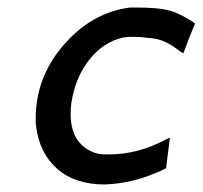

<svg xmlns="http://www.w3.org/2000/svg" viewBox="-20 -480 539 511"><path d="M75 -164Q75 -275 150 -361Q225 -447 326 -460H342Q398 -460 427 -453Q456 -446 493 -422L499 -417L483 -378Q468 -339 468 -338L466 -339Q465 -340 462.5 -341.5Q460 -343 458 -344Q420 -375 385 -378Q355 -382 334 -382Q319 -382 307 -380Q255 -368 218 -321.5Q181 -275 170 -207Q168 -191 168 -177Q168 -104 221 -78Q239 -69 259 -69H269Q347 -69 420 -108Q432 -114 432 -113Q432 -112 427 -72L422 -32L417 -30Q412 -27 405 -24Q398 -21 395 -20Q331 8 259 11Q180 11 132.5 -30.5Q85 -72 76 -144Q75 -149 75 -164Z"/></svg>

Font: MathJax_SansSerif
Style: Italic
Weight: 400
Version: Version 1.1